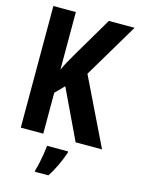

<svg xmlns="http://www.w3.org/2000/svg" viewBox="-136 -791 803 1089"><g transform="rotate(15 265.0 -246.5)"><path d="M38 0V-714H170V-376Q182 -402 194 -424Q206 -446 223 -475L364 -714H515L324 -393L515 0H360L221 -292L170 -240V0ZM180 211Q186 193 192 165.5Q198 138 202.5 109.5Q207 81 209 61H332V69Q320 105 301 146Q282 187 259 221H180Z"/></g></svg>

Font: Noto Sans Mono Condensed
Style: Bold
Weight: 700
Width: 3
Designer: Monotype Design Team
Foundry: Monotype Imaging Inc.
Version: Version 2.014